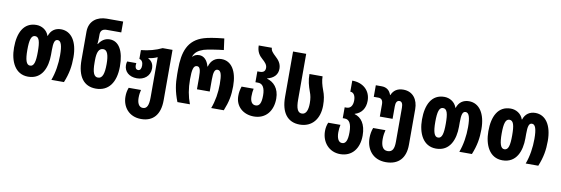

<svg xmlns="http://www.w3.org/2000/svg" viewBox="-66 -1304 6104 2088"><g transform="rotate(10 2985.5 -260.0)"><path d="M243 10C398 10 449 -129 449 -268V-318C449 -401 459 -438 493 -438C530 -438 547 -388 547 -279C547 -184 532 -85 500 0H639C680 -101 694 -182 694 -283C694 -456 623 -560 509 -560C446 -560 398 -527 378 -464H375C354 -527 295 -560 237 -560C97 -560 39 -439 39 -276C39 -125 100 10 243 10ZM244 -112C202 -112 186 -168 186 -275C186 -386 201 -438 244 -438C289 -438 302 -385 302 -275C302 -166 289 -112 244 -112Z M992 10C1131 10 1209 -94 1209 -273C1209 -444 1151 -544 1050 -544C1000 -544 960 -519 930 -471H926C930 -513 930 -534 930 -555V-577C930 -622 957 -640 998 -640H1159V-760H978C875 -760 785 -704 785 -582V-272C785 -86 859 10 992 10ZM994 -112C949 -112 930 -160 930 -266V-292C930 -383 951 -427 999 -427C1044 -427 1062 -370 1062 -273C1062 -165 1043 -112 994 -112Z M1534 250C1668 250 1741 163 1741 8V-550H1632C1564 -517 1486 -496 1403 -488V-391C1435 -383 1445 -354 1445 -324C1445 -291 1433 -269 1411 -269C1387 -269 1376 -287 1376 -316C1376 -323 1377 -331 1378 -340H1277C1273 -326 1271 -313 1271 -299C1271 -230 1324 -178 1412 -178C1490 -178 1557 -227 1557 -311C1557 -356 1539 -392 1498 -412V-416C1531 -420 1566 -429 1596 -444V-1C1596 89 1577 128 1532 128C1485 128 1468 79 1468 27C1468 -9 1473 -35 1479 -61H1343C1330 -26 1325 2 1325 39C1325 150 1397 250 1534 250Z M1892 0H2030C1999 -82 1984 -166 1984 -268C1984 -374 1995 -422 2034 -422C2067 -422 2077 -389 2077 -305V-174H2218V-305C2218 -389 2230 -422 2262 -422C2300 -422 2312 -373 2312 -271C2312 -176 2297 -85 2265 0H2404C2445 -101 2459 -174 2459 -275C2459 -441 2395 -544 2284 -544C2218 -544 2169 -508 2150 -438H2146C2128 -508 2087 -544 2039 -544C2012 -544 1985 -536 1967 -515H1963C1981 -564 2016 -589 2074 -609C2109 -620 2222 -638 2291 -645L2274 -770C2161 -759 2095 -746 2055 -734C1881 -682 1837 -544 1837 -349V-298C1837 -192 1850 -107 1892 0Z M2736 10C2868 10 2944 -87 2944 -223C2944 -338 2881 -400 2808 -420V-423C2881 -441 2922 -484 2922 -550C2922 -608 2889 -645 2856 -675C2824 -705 2801 -728 2801 -760H2656C2656 -688 2688 -650 2721 -621C2752 -594 2777 -568 2777 -534C2777 -501 2761 -480 2716 -480H2690V-360H2720C2770 -360 2797 -316 2797 -233C2797 -149 2778 -112 2735 -112C2694 -112 2674 -148 2674 -202C2674 -235 2677 -260 2683 -287H2550C2538 -249 2532 -223 2532 -180C2532 -65 2620 10 2736 10Z M3243 10C3381 10 3459 -92 3459 -238C3459 -307 3449 -354 3431 -400C3411 -453 3398 -503 3398 -550H3253C3253 -478 3268 -423 3291 -360C3305 -324 3312 -288 3312 -238C3312 -163 3293 -112 3245 -112C3199 -112 3180 -159 3180 -254V-760H3035V-259C3035 -85 3109 10 3243 10Z M3732 250C3864 250 3939 151 3939 9C3939 -118 3886 -185 3813 -206V-209C3886 -230 3927 -290 3927 -372C3927 -487 3843 -560 3724 -560V-438C3763 -438 3782 -401 3782 -351C3782 -298 3760 -260 3714 -260H3693V-140H3715C3765 -140 3792 -96 3792 -1C3792 90 3772 128 3732 128C3691 128 3672 83 3672 19C3672 -12 3676 -42 3681 -64H3546C3533 -35 3527 -2 3527 31C3527 154 3609 250 3732 250Z M4236 250C4379 250 4452 164 4452 21V-373C4452 -478 4396 -560 4289 -560C4224 -560 4181 -531 4159 -477H4156C4138 -531 4100 -555 4049 -555H3985V-427H4036C4072 -427 4087 -403 4087 -362V-227H4228V-365C4228 -405 4240 -431 4268 -431C4296 -431 4307 -405 4307 -363V11C4307 89 4289 128 4234 128C4176 128 4160 71 4160 8C4160 -33 4167 -68 4173 -92H4037C4024 -58 4017 -20 4017 20C4017 142 4089 250 4236 250Z M4748 10C4903 10 4954 -129 4954 -268V-318C4954 -401 4964 -438 4998 -438C5035 -438 5052 -388 5052 -279C5052 -184 5037 -85 5005 0H5144C5185 -101 5199 -182 5199 -283C5199 -456 5128 -560 5014 -560C4951 -560 4903 -527 4883 -464H4880C4859 -527 4800 -560 4742 -560C4602 -560 4544 -439 4544 -276C4544 -125 4605 10 4748 10ZM4749 -112C4707 -112 4691 -168 4691 -275C4691 -386 4706 -438 4749 -438C4794 -438 4807 -385 4807 -275C4807 -166 4794 -112 4749 -112Z M5481 10C5636 10 5687 -129 5687 -268V-318C5687 -401 5697 -438 5731 -438C5768 -438 5785 -388 5785 -279C5785 -184 5770 -85 5738 0H5877C5918 -101 5932 -182 5932 -283C5932 -456 5861 -560 5747 -560C5684 -560 5636 -527 5616 -464H5613C5592 -527 5533 -560 5475 -560C5335 -560 5277 -439 5277 -276C5277 -125 5338 10 5481 10ZM5482 -112C5440 -112 5424 -168 5424 -275C5424 -386 5439 -438 5482 -438C5527 -438 5540 -385 5540 -275C5540 -166 5527 -112 5482 -112Z"/></g></svg>

Font: Noto Sans Georgian ExtraCondensed ExtraBold
Style: Regular
Weight: 800
Width: 2
Designer: Monotype Design Team, Akaki Razmadze
Foundry: Google LLC
Version: Version 2.005